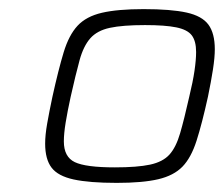

<svg xmlns="http://www.w3.org/2000/svg" viewBox="-20 -715 491 421"><path d="M236 -314Q176 -314 141.5 -321.5Q107 -329 93 -347.5Q79 -366 79 -400Q79 -419 83.5 -444.5Q88 -470 95 -503Q108 -562 119.5 -600Q131 -638 150 -658.5Q169 -679 203.5 -687Q238 -695 295 -695Q355 -695 389 -687.5Q423 -680 437 -661Q451 -642 451 -607Q451 -589 447 -563Q443 -537 436 -503Q423 -444 411 -406.5Q399 -369 380 -349.5Q361 -330 327 -322Q293 -314 236 -314ZM232 -348Q281 -348 309 -354Q337 -360 351.5 -376Q366 -392 375 -423Q384 -454 395 -503Q403 -536 406.5 -560Q410 -584 410 -601Q410 -625 400.5 -637.5Q391 -650 366.5 -655Q342 -660 298 -660Q249 -660 221 -654Q193 -648 178 -631Q163 -614 154.5 -583Q146 -552 135 -503Q128 -471 124 -446.5Q120 -422 120 -405Q120 -371 144 -359.5Q168 -348 232 -348Z"/></svg>

Font: Saira SemiExpanded ExtraLight
Style: Italic
Weight: 250
Width: 6
Italic angle: -12°
Designer: Hector Gatti with collaboration of the Omnibus-Type team
Foundry: Omnibus-Type
Version: Version 1.101